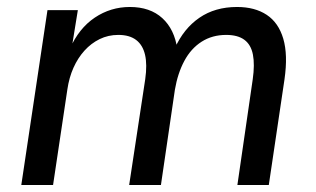

<svg xmlns="http://www.w3.org/2000/svg" viewBox="-20 -530 904 550"><path d="M41 0 116 -501H203L185 -390H180Q206 -449 251.5 -479.5Q297 -510 352 -510Q410 -510 445 -478Q480 -446 488 -389L481 -392Q506 -448 551 -479Q596 -510 659 -510Q710 -510 744 -487.5Q778 -465 791.5 -419Q805 -373 795 -303L750 0H660L704 -303Q710 -345 704.5 -373.5Q699 -402 680 -416Q661 -430 628 -430Q588 -430 557.5 -410.5Q527 -391 508 -355.5Q489 -320 481 -273L441 0H350L396 -303Q402 -345 395.5 -373Q389 -401 370 -415.5Q351 -430 319 -430Q290 -430 265.5 -418Q241 -406 222 -385Q203 -364 190.5 -336Q178 -308 173 -274L132 0Z"/></svg>

Font: Nunitoga
Style: Medium Italic
Weight: 500
Italic angle: -9°
Designer: Vernon Adams
Foundry: Vernon Adams
Version: Version 1.0